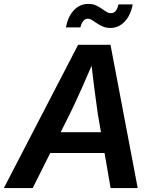

<svg xmlns="http://www.w3.org/2000/svg" viewBox="-46 -955 783 975"><path d="M-26.4 0 350.6 -727.5H515.1L653.3 0H515.6L450.2 -379.4Q441.9 -436.5 432.6 -509.5Q423.3 -582.5 413.1 -676.8H443.4Q403.8 -584.5 371.3 -511.5Q338.9 -438.5 310.1 -379.4L120.1 0ZM153.3 -178.2 170.9 -283.7H550.3L533.2 -178.2ZM515.1 -813Q493.7 -813 476.8 -820.1Q460 -827.1 446.5 -836.4Q433.1 -845.7 421.9 -852.8Q410.6 -859.9 399.9 -859.9Q385.3 -859.9 375.7 -846.9Q366.2 -834 362.3 -815.9H288.6Q299.3 -871.6 329.3 -903.3Q359.4 -935.1 402.3 -935.1Q424.3 -935.1 440.4 -928Q456.5 -920.9 469.5 -911.6Q482.4 -902.3 493.7 -895.3Q504.9 -888.2 517.1 -888.2Q532.7 -888.2 541.5 -899.4Q550.3 -910.6 555.7 -932.6H627.9Q617.2 -876 586.4 -844.5Q555.7 -813 515.1 -813Z"/></svg>

Font: Inter 20pt SemiBold
Style: Italic
Weight: 600
Italic angle: -9.3988°
Version: Version 4.001;git-66647c0bb